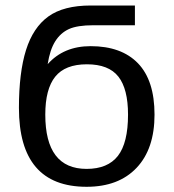

<svg xmlns="http://www.w3.org/2000/svg" viewBox="-20 -679 640 708"><path d="M549.8 -256.3Q549.8 -129.9 483.6 -60.1Q417.5 9.8 299.3 9.8Q49.8 9.8 49.8 -281.2Q49.8 -411.1 75.9 -494.4Q102.1 -577.6 158.2 -618.2Q214.4 -658.7 314.5 -658.7H477.5V-585.9H324.2Q265.1 -585.9 234.1 -571.8Q203.1 -557.6 183.6 -526.6Q164.1 -495.6 155.8 -442.4Q214.8 -508.8 314 -508.8Q427.7 -508.8 488.8 -445.6Q549.8 -382.3 549.8 -256.3ZM452.1 -256.3Q452.1 -351.1 416.5 -396.5Q380.9 -441.9 300.3 -441.9Q220.2 -441.9 183.6 -396.2Q147 -350.6 147 -256.3Q147 -56.2 299.3 -56.2Q377.4 -56.2 414.8 -104.2Q452.1 -152.3 452.1 -256.3Z"/></svg>

Font: Courier New
Style: Regular
Weight: 400
Designer: Steve Matteson
Foundry: Ascender Corporation
Version: Version 2.00.3